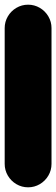

<svg xmlns="http://www.w3.org/2000/svg" viewBox="-20 -800 240 820"><path d="M0 -100H200V-680H0ZM100 -200Q73 -200 50 -186.5Q27 -173 13.5 -150Q0 -127 0 -100Q0 -73 13.5 -50Q27 -27 50 -13.5Q73 0 100 0Q127 0 150 -13.5Q173 -27 186.5 -50Q200 -73 200 -100Q200 -127 186.5 -150Q173 -173 150 -186.5Q127 -200 100 -200ZM100 -780Q73 -780 50 -766.5Q27 -753 13.5 -730Q0 -707 0 -680Q0 -653 13.5 -630Q27 -607 50 -593.5Q73 -580 100 -580Q127 -580 150 -593.5Q173 -607 186.5 -630Q200 -653 200 -680Q200 -707 186.5 -730Q173 -753 150 -766.5Q127 -780 100 -780Z"/></svg>

Font: Wavefont ExtraBold
Style: Regular
Weight: 800
Monospace: yes
Version: Version 3.005;gftools[0.9.33]